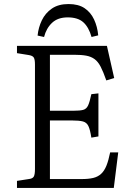

<svg xmlns="http://www.w3.org/2000/svg" viewBox="-20 -930 659 950"><path d="M64 0V-35L122 -44Q141 -46 147 -56Q153 -66 153 -94V-611Q153 -636 147 -645.5Q141 -655 120 -658L64 -667V-703H509L545 -544L506 -532Q491 -575 478 -600Q465 -625 448 -637.5Q431 -650 407 -654.5Q383 -659 346 -659H227V-382H342Q376 -382 392 -386.5Q408 -391 416 -408.5Q424 -426 432 -464L467 -468V-255L432 -249Q426 -288 417.5 -306Q409 -324 390.5 -329Q372 -334 335 -334H227V-44H383Q418 -44 441 -49.5Q464 -55 480 -69.5Q496 -84 506.5 -110Q517 -136 525 -176H565L543 0ZM319 -910Q368 -910 398.5 -889.5Q429 -869 445.5 -833.5Q462 -798 466 -755L433 -747Q419 -796 392 -820Q365 -844 315 -844Q266 -844 237.5 -817Q209 -790 198 -747L166 -754Q170 -794 187 -829.5Q204 -865 236.5 -887.5Q269 -910 319 -910Z"/></svg>

Font: Literata 18pt Light
Style: Regular
Weight: 300
Designer: Latin by Veronika Burian and Jose Scaglione. Greek by Irene Vlachou. Cyrillic by Vera Evstafieva.
Foundry: TypeTogether
Version: Version 3.103;gftools[0.9.29]